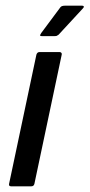

<svg xmlns="http://www.w3.org/2000/svg" viewBox="-20 -655 315 675"><path d="M101 -9Q99 0 90 0H19Q10 0 12 -9L108 -463Q111 -472 119 -472H190Q193 -472 195.5 -469.5Q198 -467 197 -463ZM127 -528Q121 -528 121 -530.5Q121 -533 125 -539L192 -629Q196 -635 208 -635H269Q273 -635 274.5 -632.5Q276 -630 271 -625L186 -533Q182 -530 179.5 -529Q177 -528 171 -528Z"/></svg>

Font: Glory Thin Medium
Style: Italic
Weight: 500
Italic angle: -12°
Version: Version 1.011